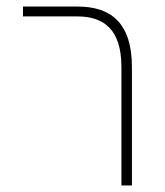

<svg xmlns="http://www.w3.org/2000/svg" viewBox="-20 -565 502 585"><path d="M350 0H382V-360C382 -496 317 -545 217 -545H50V-515H215C295 -515 350 -477 350 -360V0Z"/></svg>

Font: Assistant ExtraLight
Style: Regular
Weight: 275
Designer: Hebrew By Ben Nathan, Latin by Paul Hunt
Version: Version 2.001;PS 002.001;hotconv 1.0.88;makeotf.lib2.5.64775